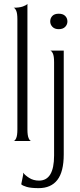

<svg xmlns="http://www.w3.org/2000/svg" viewBox="-20 -730 414 994"><path d="M50 0Q57 0 63.5 -14Q70 -28 70 -60V-630Q70 -662 63.5 -675.5Q57 -689 50 -690Q80 -690 98.5 -696.5Q117 -703 122 -710V-60Q122 -28 128.5 -14Q135 0 142 0ZM284 -579Q263 -579 251.5 -591Q240 -603 240 -619Q240 -636 251 -647.5Q262 -659 284 -659Q306 -659 317.5 -647.5Q329 -636 329 -619Q329 -603 317.5 -591Q306 -579 284 -579ZM180 244Q140 244 118 237.5Q96 231 90 224L100 174V164Q109 177 131 191Q153 205 182 205Q260 205 260 75V-408Q260 -440 253.5 -453.5Q247 -467 240 -468H310V69Q310 159 277 201.5Q244 244 180 244Z"/></svg>

Font: Red Rose Light
Style: Regular
Weight: 300
Designer: Jaikishan Patel
Version: Version 1.001; ttfautohint (v1.8.3)